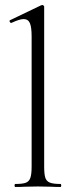

<svg xmlns="http://www.w3.org/2000/svg" viewBox="-20 -745 296 765"><path d="M41 -12Q70 -12 83 -17Q96 -22 101 -36.5Q106 -51 106 -81V-600Q106 -637 99 -653Q92 -669 74 -669Q58 -669 26 -654H24Q20 -654 18.5 -659Q17 -664 21 -665L144 -724Q146 -725 149 -725Q151 -725 153.5 -723Q156 -721 156 -718V-81Q156 -51 160.5 -37Q165 -23 178.5 -17.5Q192 -12 221 -12Q224 -12 224 -6Q224 0 221 0Q199 0 185 -1L131 -2L77 -1Q64 0 41 0Q38 0 38 -6Q38 -12 41 -12Z"/></svg>

Font: Cormorant Garamond Light
Style: Regular
Weight: 300
Designer: Christian Thalmann (Catharsis Fonts)
Version: Version 3.000